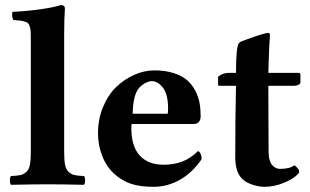

<svg xmlns="http://www.w3.org/2000/svg" viewBox="-20 -718 1207 748"><path d="M100.1 -127V-564.9Q100.1 -584 99.6 -594.2Q99.1 -604.5 96.2 -613.8Q93.3 -623 90.1 -626.7Q86.9 -630.4 77.4 -633.5Q67.9 -636.7 59.3 -637.7Q50.8 -638.7 32.2 -640.1Q24.4 -653.8 28.8 -671.9Q82 -674.3 135.5 -681.6Q189 -689 216.8 -698.2Q232.9 -698.2 232.9 -685.1Q230 -647.9 230 -583V-127Q230 -95.2 233.2 -77.4Q236.3 -59.6 246.1 -49.6Q255.9 -39.6 268.8 -36.4Q281.7 -33.2 307.1 -32.2Q311.5 -27.8 311.5 -15.1Q311.5 -2.4 307.1 2Q221.2 0 165 0Q106.9 0 22.9 2Q18.6 -2.4 18.6 -15.1Q18.6 -27.8 22.9 -32.2Q48.3 -33.2 61.3 -36.4Q74.2 -39.6 84 -49.6Q93.8 -59.6 96.9 -77.4Q100.1 -95.2 100.1 -127Z M496.6 -274.9H632.8Q634.8 -276.9 634.8 -295.9Q634.8 -350.1 615 -376Q595.2 -401.9 570.8 -401.9Q560.1 -401.9 543.7 -393.1Q527.3 -384.3 516.6 -368.2Q498.5 -340.8 496.6 -274.9ZM750.5 -128.9Q757.3 -128.9 761.5 -119.1Q765.6 -109.4 765.6 -98.1Q729 -44.4 680.4 -17.3Q631.8 9.8 578.6 9.8Q525.9 9.8 490.2 -2Q454.6 -14.2 425.8 -40Q394.5 -67.9 378.4 -110.4Q361.8 -152.3 361.8 -198.2Q361.8 -253.4 381.3 -300.8Q400.9 -348.1 432.4 -378.7Q463.9 -409.2 502.9 -426.5Q542 -443.8 581.5 -443.8Q624 -443.8 656.5 -433.3Q689 -422.9 708.5 -406Q728 -389.2 740.5 -365.2Q752.9 -341.3 757.3 -317.4Q761.7 -293.5 761.7 -266.1Q761.7 -234.9 732.9 -234.9H492.7Q492.7 -232.4 492.2 -227.5Q491.7 -222.7 491.7 -219.2Q491.7 -147.5 524.7 -111.8Q557.6 -76.2 617.7 -76.2Q699.2 -76.2 750.5 -128.9Z M871.6 -434.1H899.4Q899.4 -534.7 910.6 -549.8Q913.6 -553.7 922.6 -557.6Q931.6 -561.5 944.6 -565.7Q957.5 -569.8 963.4 -572.3Q975.6 -577.1 997.1 -583.5Q1018.6 -589.8 1023.9 -589.8Q1031.7 -589.8 1031.7 -581.1Q1028.3 -534.2 1026.4 -467.8L1025.4 -434.1H1142.6Q1150.4 -434.1 1150.4 -428.2V-397Q1150.4 -391.1 1142.6 -387.5Q1134.8 -383.8 1126.5 -383.8H1025.4Q1025.4 -327.6 1025.9 -236.6Q1026.4 -145.5 1026.4 -127Q1026.4 -92.3 1039.3 -76.2Q1052.2 -60.1 1070.8 -60.1Q1108.4 -60.1 1127.4 -74.2Q1137.2 -66.4 1141.4 -60.5Q1145.5 -54.7 1145.5 -45.9Q1129.9 -24.4 1089.8 -7.3Q1049.8 9.8 1009.8 9.8Q990.2 9.8 966.3 2.4Q942.4 -4.9 926.8 -18.1Q896.5 -44.4 896.5 -105Q896.5 -263.2 899.4 -383.8H834.5Q829.6 -383.8 829.6 -390.1V-418.9Q846.7 -434.1 871.6 -434.1Z"/></svg>

Font: Linux Libertine G
Style: Bold
Weight: 700
Designer: Philipp H. Poll
Foundry: Philipp H. Poll
Version: Version 5.0.3